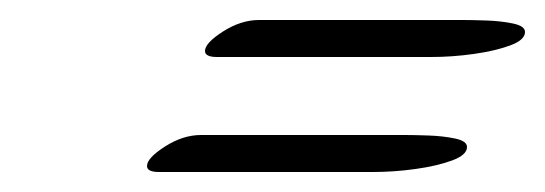

<svg xmlns="http://www.w3.org/2000/svg" viewBox="-20 -326 545 192"><path d="M197 -269Q185 -269 185 -275Q185 -283 203 -294.5Q221 -306 239 -306H443Q452 -306 466.5 -305.5Q481 -305 493 -302.5Q505 -300 505 -294Q505 -286 490 -280.5Q475 -275 453.5 -272Q432 -269 411 -269ZM139 -154Q127 -154 127 -160Q127 -168 145 -179.5Q163 -191 181 -191H385Q394 -191 408.5 -190.5Q423 -190 435 -187.5Q447 -185 447 -179Q447 -171 432 -165.5Q417 -160 395.5 -157Q374 -154 353 -154Z"/></svg>

Font: Hurricane
Style: Regular
Weight: 400
Designer: Robert E. Leuschke
Foundry: Robert E. Leuschke
Version: Version 1.010; ttfautohint (v1.8.3)